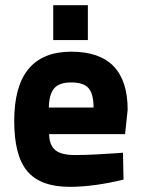

<svg xmlns="http://www.w3.org/2000/svg" viewBox="-20 -711 547 743"><path d="M271 -111Q307 -111 353.5 -113.5Q400 -116 428 -118L456 -120L458 -16Q343 12 250 12Q137 12 86 -48Q35 -108 35 -243Q35 -511 256 -511Q474 -511 474 -286L464 -192H170Q171 -149 194 -130Q217 -111 271 -111ZM169 -295H342Q342 -348 322.5 -370Q303 -392 256 -392Q209 -392 189.5 -369Q170 -346 169 -295ZM186 -556V-691H320V-556Z"/></svg>

Font: TitilliumText22L Xb
Style: Bold
Weight: 400
Designer: Campivisivi
Foundry: Campivisivi
Version: 1.000